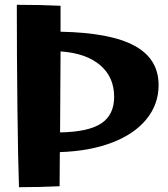

<svg xmlns="http://www.w3.org/2000/svg" viewBox="-20 -777 700 799"><path d="M229 -144 228 -2Q145 2 59 2Q55 -105 52.5 -326.5Q50 -548 50 -757Q150 -757 232 -753V-645Q440 -641 540 -586.5Q640 -532 640 -423Q640 -343 589.5 -281Q539 -219 446 -183.5Q353 -148 229 -144ZM455 -374Q455 -457 396 -506.5Q337 -556 232 -563L230 -226Q348 -228 401.5 -263.5Q455 -299 455 -374Z"/></svg>

Font: Otomanopee
Style: Regular
Weight: 400
Designer: Das Ende der Wildnis
Foundry: Gutenberg Labo
Version: Version 3.000